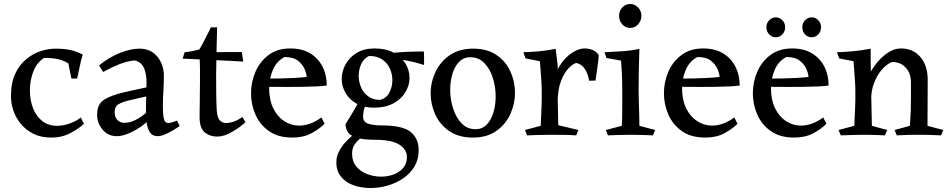

<svg xmlns="http://www.w3.org/2000/svg" viewBox="-20 -679 4762 963"><path d="M401 -58Q378 -36 335 -12.5Q292 11 237 11Q186 11 148.5 -7.5Q111 -26 85.5 -56.5Q60 -87 47.5 -123.5Q35 -160 35 -196Q35 -264 56.5 -309.5Q78 -355 112.5 -383Q147 -411 185.5 -423Q224 -435 258 -435Q305 -435 336 -427.5Q367 -420 395 -405Q386 -377 380 -346Q374 -315 367 -285H338L323 -361Q297 -377 267.5 -383Q238 -389 200 -388Q163 -363 146.5 -318.5Q130 -274 130 -225Q130 -176 146 -135.5Q162 -95 192.5 -71.5Q223 -48 267 -48Q298 -48 332 -60.5Q366 -73 385 -90Z M680 -435Q736 -435 769 -395Q802 -355 802 -297Q802 -262 799.5 -223Q797 -184 797 -146Q797 -100 802.5 -81Q808 -62 824 -62Q832 -62 843 -65.5Q854 -69 868 -74L881 -47Q869 -38 849 -26Q829 -14 808 -5Q787 4 771 4Q746 4 733.5 -13Q721 -30 716.5 -57.5Q712 -85 712 -115Q712 -161 713.5 -201Q715 -241 715 -267Q715 -308 702 -338Q689 -368 655 -376Q616 -372 577.5 -356.5Q539 -341 497 -318L477 -351Q527 -392 581.5 -413.5Q636 -435 680 -435ZM753 -249 726 -198Q694 -191 667.5 -185Q641 -179 621 -174Q590 -166 572.5 -155Q555 -144 555 -116Q555 -92 568.5 -77.5Q582 -63 604 -63Q637 -63 673 -84.5Q709 -106 744 -142L735 -86Q714 -62 683.5 -41.5Q653 -21 622 -8.5Q591 4 566 4Q522 4 494.5 -29Q467 -62 467 -103Q467 -147 490 -169Q513 -191 571 -208Q600 -216 646 -226Q692 -236 753 -249Z M1069 -542Q1067 -457 1065.5 -400Q1064 -343 1064 -295Q1064 -257 1064.5 -210.5Q1065 -164 1067 -128Q1069 -91 1081.5 -76.5Q1094 -62 1114 -62Q1152 -62 1196 -92L1211 -66Q1183 -40 1143.5 -17Q1104 6 1069 6Q1032 6 1006.5 -15.5Q981 -37 981 -91Q981 -121 982 -169Q983 -217 983 -278Q983 -306 983 -333.5Q983 -361 981 -389Q980 -400 968.5 -403.5Q957 -407 942.5 -407.5Q928 -408 917 -409Q906 -410 906 -417Q928 -419 944.5 -422.5Q961 -426 980 -431Q997 -460 1009.5 -485.5Q1022 -511 1038 -542ZM1193 -418 1200 -370Q1139 -374 1066.5 -377Q994 -380 896 -385L906 -417Z M1436 -436Q1495 -436 1535.5 -411.5Q1576 -387 1597.5 -345Q1619 -303 1619 -250Q1598 -247 1565 -245.5Q1532 -244 1494 -243.5Q1456 -243 1420 -243Q1372 -243 1337 -243.5Q1302 -244 1303 -244V-285Q1308 -285 1331 -285Q1354 -285 1387 -285.5Q1420 -286 1455 -288Q1490 -290 1518 -293Q1518 -308 1508 -332Q1498 -356 1474.5 -374.5Q1451 -393 1407 -393Q1367 -372 1348.5 -328.5Q1330 -285 1330 -235Q1330 -178 1350.5 -136Q1371 -94 1405.5 -71.5Q1440 -49 1481 -49Q1507 -49 1535.5 -59Q1564 -69 1592 -90L1608 -58Q1579 -30 1540 -9.5Q1501 11 1446 11Q1375 11 1329 -21.5Q1283 -54 1261 -105Q1239 -156 1239 -211Q1239 -267 1261 -318.5Q1283 -370 1327 -403Q1371 -436 1436 -436Z M1787 -183 1829 -171Q1808 -146 1804.5 -125.5Q1801 -105 1801 -95Q1801 -66 1828.5 -58Q1856 -50 1893 -50Q2000 -50 2040 -17Q2080 16 2080 75Q2080 121 2058.5 156.5Q2037 192 2001.5 216Q1966 240 1923.5 252Q1881 264 1838 264Q1793 264 1754 250.5Q1715 237 1691 208Q1667 179 1667 135Q1667 106 1680 81Q1693 56 1711 36Q1729 16 1746 2.5Q1763 -11 1771 -17L1806 -4Q1799 5 1784.5 17Q1770 29 1758 46.5Q1746 64 1746 93Q1746 131 1767.5 156.5Q1789 182 1822.5 194.5Q1856 207 1892 207Q1925 207 1954.5 196Q1984 185 2002.5 163Q2021 141 2021 109Q2021 71 1983 46.5Q1945 22 1860 22Q1796 22 1764.5 10.5Q1733 -1 1723 -19Q1713 -37 1713 -56Q1734 -90 1746.5 -111Q1759 -132 1768 -148Q1777 -164 1787 -183ZM1830 -398Q1802 -383 1790.5 -355.5Q1779 -328 1779 -299Q1779 -269 1791 -241Q1803 -213 1827 -195.5Q1851 -178 1886 -178Q1918 -186 1933 -215Q1948 -244 1948 -277Q1948 -308 1935 -336Q1922 -364 1896 -381.5Q1870 -399 1830 -398ZM1859 -436Q1915 -436 1954 -415Q1993 -394 2013.5 -360.5Q2034 -327 2034 -289Q2034 -252 2014 -217.5Q1994 -183 1954 -161Q1914 -139 1854 -139Q1804 -139 1768 -159.5Q1732 -180 1713 -213Q1694 -246 1694 -283Q1694 -320 1712.5 -355Q1731 -390 1768 -413Q1805 -436 1859 -436ZM2106 -421Q2107 -413 2107 -390Q2107 -367 2107 -353Q2075 -363 2054.5 -368Q2034 -373 2016.5 -376Q1999 -379 1976 -382L1940 -413Q1988 -418 2034 -419.5Q2080 -421 2106 -421Z M2352 11Q2281 11 2234 -21Q2187 -53 2163.5 -104Q2140 -155 2140 -210Q2140 -266 2164 -317.5Q2188 -369 2235.5 -402Q2283 -435 2353 -435Q2424 -435 2470.5 -403Q2517 -371 2540 -320.5Q2563 -270 2563 -214Q2563 -158 2539.5 -106.5Q2516 -55 2469 -22Q2422 11 2352 11ZM2365 -31Q2399 -31 2421.5 -54.5Q2444 -78 2455 -115.5Q2466 -153 2466 -195Q2466 -243 2452 -288Q2438 -333 2409.5 -362.5Q2381 -392 2339 -392Q2305 -392 2282.5 -368.5Q2260 -345 2249 -308Q2238 -271 2238 -228Q2238 -181 2252.5 -135.5Q2267 -90 2295 -60.5Q2323 -31 2365 -31Z M2767 -434Q2772 -398 2776 -361.5Q2780 -325 2775 -289L2780 -51L2881 -27L2870 0Q2844 -2 2808.5 -2.5Q2773 -3 2738 -3Q2707 -3 2680 -2Q2653 -1 2624 0L2613 -27L2692 -48Q2694 -97 2696 -139.5Q2698 -182 2697 -226Q2697 -249 2695.5 -269Q2694 -289 2692.5 -313Q2691 -337 2688 -372L2616 -386L2605 -417Q2640 -418 2681 -421.5Q2722 -425 2767 -434ZM2912 -436Q2935 -436 2954 -427.5Q2973 -419 2983 -402Q2982 -380 2977 -346.5Q2972 -313 2967 -275L2935 -274Q2928 -313 2911.5 -336Q2895 -359 2870 -363Q2855 -360 2833 -338Q2811 -316 2794 -273.5Q2777 -231 2777 -164L2752 -222Q2752 -271 2768 -310.5Q2784 -350 2808.5 -378Q2833 -406 2860.5 -421Q2888 -436 2912 -436Z M3187 -434Q3185 -377 3184 -328Q3183 -279 3183 -228Q3183 -204 3184 -171Q3185 -138 3186 -105.5Q3187 -73 3187 -48L3266 -27L3255 0Q3229 -1 3204.5 -2Q3180 -3 3143 -3Q3108 -3 3083.5 -2Q3059 -1 3029 0L3019 -27L3099 -48Q3101 -97 3101 -139.5Q3101 -182 3101 -226Q3101 -249 3100.5 -268.5Q3100 -288 3099 -312.5Q3098 -337 3095 -375L3022 -388L3012 -417Q3047 -419 3094 -421.5Q3141 -424 3187 -434ZM3141 -539Q3117 -539 3101 -557Q3085 -575 3085 -600Q3085 -624 3101 -641.5Q3117 -659 3141 -659Q3164 -659 3180.5 -641.5Q3197 -624 3197 -600Q3197 -575 3180.5 -557Q3164 -539 3141 -539Z M3507 -436Q3566 -436 3606.5 -411.5Q3647 -387 3668.5 -345Q3690 -303 3690 -250Q3669 -247 3636 -245.5Q3603 -244 3565 -243.5Q3527 -243 3491 -243Q3443 -243 3408 -243.5Q3373 -244 3374 -244V-285Q3379 -285 3402 -285Q3425 -285 3458 -285.5Q3491 -286 3526 -288Q3561 -290 3589 -293Q3589 -308 3579 -332Q3569 -356 3545.5 -374.5Q3522 -393 3478 -393Q3438 -372 3419.5 -328.5Q3401 -285 3401 -235Q3401 -178 3421.5 -136Q3442 -94 3476.5 -71.5Q3511 -49 3552 -49Q3578 -49 3606.5 -59Q3635 -69 3663 -90L3679 -58Q3650 -30 3611 -9.5Q3572 11 3517 11Q3446 11 3400 -21.5Q3354 -54 3332 -105Q3310 -156 3310 -211Q3310 -267 3332 -318.5Q3354 -370 3398 -403Q3442 -436 3507 -436Z M3953 -436Q4012 -436 4052.5 -411.5Q4093 -387 4114.5 -345Q4136 -303 4136 -250Q4115 -247 4082 -245.5Q4049 -244 4011 -243.5Q3973 -243 3937 -243Q3889 -243 3854 -243.5Q3819 -244 3820 -244V-285Q3825 -285 3848 -285Q3871 -285 3904 -285.5Q3937 -286 3972 -288Q4007 -290 4035 -293Q4035 -308 4025 -332Q4015 -356 3991.5 -374.5Q3968 -393 3924 -393Q3884 -372 3865.5 -328.5Q3847 -285 3847 -235Q3847 -178 3867.5 -136Q3888 -94 3922.5 -71.5Q3957 -49 3998 -49Q4024 -49 4052.5 -59Q4081 -69 4109 -90L4125 -58Q4096 -30 4057 -9.5Q4018 11 3963 11Q3892 11 3846 -21.5Q3800 -54 3778 -105Q3756 -156 3756 -211Q3756 -267 3778 -318.5Q3800 -370 3844 -403Q3888 -436 3953 -436ZM3871 -492Q3852 -492 3838 -506.5Q3824 -521 3824 -543Q3824 -563 3838 -577.5Q3852 -592 3871 -592Q3890 -592 3904 -577.5Q3918 -563 3918 -543Q3918 -521 3904 -506.5Q3890 -492 3871 -492ZM4051 -492Q4032 -492 4018 -506.5Q4004 -521 4004 -543Q4004 -563 4018 -577.5Q4032 -592 4051 -592Q4070 -592 4084 -577.5Q4098 -563 4098 -543Q4098 -521 4084 -506.5Q4070 -492 4051 -492Z M4499 -436Q4560 -436 4596.5 -393Q4633 -350 4633 -279Q4633 -215 4632.5 -163.5Q4632 -112 4632 -48L4711 -27L4700 0Q4669 -2 4643 -2.5Q4617 -3 4588 -3Q4559 -3 4534.5 -2.5Q4510 -2 4478 0L4467 -27L4544 -48Q4547 -92 4548 -124.5Q4549 -157 4549 -189.5Q4549 -222 4549 -265Q4549 -311 4523 -339.5Q4497 -368 4456 -368Q4450 -368 4432.5 -356.5Q4415 -345 4396 -321Q4377 -297 4363 -260Q4349 -223 4349 -172L4314 -216Q4316 -249 4332 -287.5Q4348 -326 4374.5 -359.5Q4401 -393 4433 -414.5Q4465 -436 4499 -436ZM4347 -435Q4347 -401 4347 -380Q4347 -359 4347.5 -339Q4348 -319 4348 -289L4353 -48L4430 -27L4418 0Q4367 -3 4311 -3Q4280 -3 4254 -2Q4228 -1 4197 0L4186 -27L4265 -48Q4267 -97 4269 -139.5Q4271 -182 4270 -226Q4270 -249 4268.5 -268Q4267 -287 4265.5 -311Q4264 -335 4261 -372L4189 -386L4178 -417Q4213 -418 4258.5 -422Q4304 -426 4347 -435Z"/></svg>

Font: Ruwudu
Style: Regular
Weight: 400
Designer: Becca Hirsbrunner Spalinger
Foundry: SIL International
Version: Version 3.000